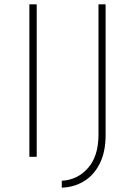

<svg xmlns="http://www.w3.org/2000/svg" viewBox="-20 -726 626 889"><path d="M116 -706H150V0H116ZM469 -100Q469 -23 442 31Q415 85 369 113Q323 141 266 143V111Q339 107 387.5 52Q436 -3 436 -103V-706H469Z"/></svg>

Font: Josefin Sans Thin ExtraLight
Style: Regular
Weight: 250
Version: Version 2.001